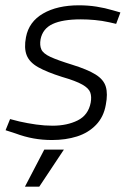

<svg xmlns="http://www.w3.org/2000/svg" viewBox="-20 -521 486 724"><path d="M176 7Q140 7 106.5 1Q73 -5 38 -18L1 -30L18 -72L53 -63Q84 -56 116 -51.5Q148 -47 178 -47Q233 -47 273 -67Q313 -87 322 -134Q326 -156 320.5 -172Q315 -188 290.5 -202Q266 -216 214 -231Q157 -249 124 -267.5Q91 -286 80.5 -313Q70 -340 78 -381Q89 -439 142.5 -470Q196 -501 278 -501Q312 -501 344 -496Q376 -491 406 -482L434 -474L418 -431L392 -437Q365 -443 337.5 -445.5Q310 -448 285 -448Q216 -448 178.5 -430.5Q141 -413 133 -373Q129 -350 136 -334.5Q143 -319 170 -306.5Q197 -294 252 -277Q310 -259 340.5 -240Q371 -221 379 -194Q387 -167 379 -126Q371 -80 342 -50Q313 -20 270.5 -6.5Q228 7 176 7ZM74 183 147 43H221L128 183Z"/></svg>

Font: REM ExtraLight
Style: Italic
Weight: 250
Italic angle: -11°
Designer: Octavio Pardo
Foundry: Ashler Design
Version: Version 1.005;gftools[0.9.28]